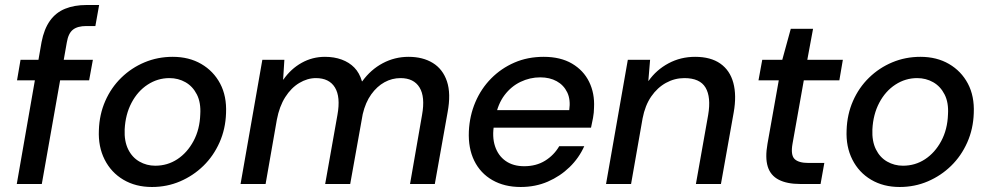

<svg xmlns="http://www.w3.org/2000/svg" viewBox="-20 -735 3950 767"><path d="M47 0 146 -567Q156 -619 179.5 -652Q203 -685 240 -700Q277 -715 325 -715H376L361 -631H325Q290 -631 271.5 -616.5Q253 -602 247 -566L147 0ZM48 -414 62 -496H351L336 -414Z M587 12Q522 12 473 -17Q424 -46 398 -97.5Q372 -149 375 -215Q377 -278 400.5 -331.5Q424 -385 464.5 -424.5Q505 -464 557.5 -486Q610 -508 670 -508Q735 -508 784 -479.5Q833 -451 859.5 -401Q886 -351 883 -283Q881 -220 857 -166Q833 -112 792.5 -72.5Q752 -33 699.5 -10.5Q647 12 587 12ZM600 -73Q649 -73 688.5 -99Q728 -125 753 -171.5Q778 -218 780 -278Q783 -325 766.5 -357.5Q750 -390 721 -406.5Q692 -423 657 -423Q610 -423 570 -397Q530 -371 505.5 -324.5Q481 -278 478 -218Q476 -171 492 -138.5Q508 -106 537 -89.5Q566 -73 600 -73Z M941 0 1028 -496H1116L1111 -417H1112Q1142 -460 1185 -484Q1228 -508 1278 -508Q1315 -508 1345 -497Q1375 -486 1395.5 -465Q1416 -444 1426 -410H1427Q1461 -457 1509 -482.5Q1557 -508 1612 -508Q1669 -508 1709 -483.5Q1749 -459 1765.5 -410Q1782 -361 1768 -286L1717 0H1618L1666 -276Q1679 -348 1656 -385.5Q1633 -423 1580 -423Q1546 -423 1516 -406.5Q1486 -390 1463 -358Q1440 -326 1429 -279L1379 0H1279L1328 -276Q1341 -348 1318 -385.5Q1295 -423 1242 -423Q1208 -423 1175.5 -403.5Q1143 -384 1119.5 -347Q1096 -310 1086 -257L1041 0Z M2060 12Q1995 12 1947 -15.5Q1899 -43 1874.5 -93Q1850 -143 1853 -211Q1856 -273 1879 -327Q1902 -381 1942 -421.5Q1982 -462 2035 -485Q2088 -508 2152 -508Q2219 -508 2265 -481Q2311 -454 2333.5 -408Q2356 -362 2353 -305Q2353 -286 2349 -264Q2345 -242 2341 -225H1927L1939 -295H2254Q2260 -337 2246 -366Q2232 -395 2204 -410.5Q2176 -426 2138 -426Q2097 -426 2059.5 -408Q2022 -390 1995.5 -355Q1969 -320 1959 -267L1954 -239Q1945 -189 1957.5 -151Q1970 -113 2000 -92Q2030 -71 2074 -71Q2122 -71 2157.5 -93Q2193 -115 2214 -151H2314Q2293 -104 2255.5 -67.5Q2218 -31 2168.5 -9.5Q2119 12 2060 12Z M2401 0 2488 -496H2577L2570 -412H2571Q2602 -456 2650.5 -482Q2699 -508 2757 -508Q2819 -508 2857.5 -481Q2896 -454 2909.5 -404Q2923 -354 2911 -286L2860 0H2760L2809 -276Q2821 -347 2798.5 -385Q2776 -423 2714 -423Q2675 -423 2640.5 -404Q2606 -385 2581.5 -349.5Q2557 -314 2547 -262L2501 0Z M3177 0Q3124 0 3091 -17Q3058 -34 3047 -69.5Q3036 -105 3046 -161L3091 -414H3010L3025 -496H3105L3139 -620H3228L3205 -496H3347L3333 -414H3191L3146 -161Q3138 -116 3154 -100Q3170 -84 3210 -84H3273L3258 0Z M3574 12Q3509 12 3460 -17Q3411 -46 3385 -97.5Q3359 -149 3362 -215Q3364 -278 3387.5 -331.5Q3411 -385 3451.5 -424.5Q3492 -464 3544.5 -486Q3597 -508 3657 -508Q3722 -508 3771 -479.5Q3820 -451 3846.5 -401Q3873 -351 3870 -283Q3868 -220 3844 -166Q3820 -112 3779.5 -72.5Q3739 -33 3686.5 -10.5Q3634 12 3574 12ZM3587 -73Q3636 -73 3675.5 -99Q3715 -125 3740 -171.5Q3765 -218 3767 -278Q3770 -325 3753.5 -357.5Q3737 -390 3708 -406.5Q3679 -423 3644 -423Q3597 -423 3557 -397Q3517 -371 3492.5 -324.5Q3468 -278 3465 -218Q3463 -171 3479 -138.5Q3495 -106 3524 -89.5Q3553 -73 3587 -73Z"/></svg>

Font: DM Sans 28pt Medium
Style: Italic
Weight: 500
Italic angle: -10°
Version: Version 4.004;gftools[0.9.30]